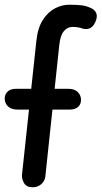

<svg xmlns="http://www.w3.org/2000/svg" viewBox="-56 -792 430 813"><path d="M82 1Q56 1 46 -16.5Q36 -34 37 -51L98 -619Q104 -675 126 -708.5Q148 -742 177.5 -757Q207 -772 237 -772Q269 -772 290 -769.5Q311 -767 333 -756Q348 -748 352.5 -733.5Q357 -719 347 -697Q336 -675 321 -671Q306 -667 294 -671Q287 -674 275.5 -676Q264 -678 251 -678Q229 -678 214 -659.5Q199 -641 195 -601L136 -45Q134 -26 119 -12.5Q104 1 82 1ZM-36 -372Q-37 -390 -25 -403Q-13 -416 12 -416H233Q259 -416 272.5 -403Q286 -390 287 -372Q288 -352 275.5 -340Q263 -328 239 -328H18Q-7 -328 -21 -340.5Q-35 -353 -36 -372Z"/></svg>

Font: Edu NSW ACT Foundation SemiBold
Style: Regular
Weight: 600
Version: Version 1.003